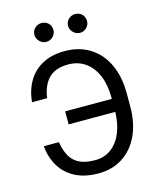

<svg xmlns="http://www.w3.org/2000/svg" viewBox="-132 -997 902 1099"><g transform="rotate(-15 319.0 -448.0)"><path d="M314.5 -68.4Q371.6 -68.4 412.4 -99.9Q453.1 -131.3 474.4 -185.3Q495.6 -239.3 497.1 -305.7H220.7V-382.8H497.1V-391.6Q497.1 -464.8 474.1 -520.5Q451.2 -576.2 408.2 -606.9Q365.2 -637.7 306.6 -637.7Q231 -637.7 191.2 -598.1Q151.4 -558.6 140.6 -482.4H50.8Q57.6 -551.8 88.4 -604.5Q119.1 -657.2 174.3 -687Q229.5 -716.8 306.6 -716.8Q392.1 -716.8 455.8 -676.8Q519.5 -636.7 553.7 -563.5Q587.9 -490.2 587.9 -392.6V-312.5Q587.9 -215.8 554 -142.8Q520 -69.8 458.3 -30Q396.5 9.8 314.5 9.8Q233.4 9.8 176.5 -20Q119.6 -49.8 88.6 -101.8Q57.6 -153.8 50.8 -221.7H140.6Q148.9 -170.4 168.2 -136.7Q187.5 -103 223.1 -85.7Q258.8 -68.4 314.5 -68.4ZM164.1 -850.6Q164.1 -874 180.7 -890.1Q197.3 -906.2 219.7 -906.2Q244.6 -906.2 260.5 -890.6Q276.4 -875 276.4 -850.6Q276.4 -828.1 260.3 -811.5Q244.1 -794.9 219.7 -794.9Q205.6 -794.9 192.6 -802.7Q179.7 -810.5 171.9 -823.5Q164.1 -836.4 164.1 -850.6ZM363.3 -850.6Q363.3 -874.5 380.1 -890.4Q397 -906.2 419.9 -906.2Q443.4 -906.2 459.5 -890.4Q475.6 -874.5 475.6 -850.6Q475.6 -835.9 468.3 -823.2Q460.9 -810.5 448 -802.7Q435.1 -794.9 419.9 -794.9Q405.3 -794.9 392.1 -802.7Q378.9 -810.5 371.1 -823.5Q363.3 -836.4 363.3 -850.6Z"/></g></svg>

Font: Pretendard GOV
Style: Regular
Weight: 400
Designer: Base glyphs from Inter by Rasmus Andersson; Hangeul glyphs from Noto Sans CJK(Source Han Sans) by Jang Soo-young and Kan
Foundry: Kil Hyung-jin
Version: Version 1.309